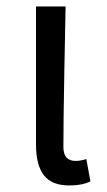

<svg xmlns="http://www.w3.org/2000/svg" viewBox="-20 -563 332 596"><path d="M195.3 12.7Q140.6 12.7 116.2 -19Q91.8 -50.8 91.8 -113.3V-543H183.6Q182.6 -501 179.7 -341.8Q176.8 -182.6 176.8 -106.4Q176.8 -63.5 214.8 -63.5Q230.5 -63.5 248 -69.3L260.7 0Q235.4 12.7 195.3 12.7Z"/></svg>

Font: Nasu
Style: Regular
Weight: 400
Designer: Ryoko NISHIZUKA (kana &amp; ideographs); Paul D. Hunt (Latin, Greek &amp; Cyrillic); Wenlong ZHANG (bopomofo); Sandoll C
Version: Version 2014.1215